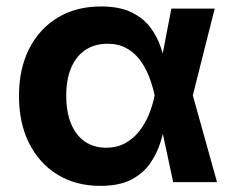

<svg xmlns="http://www.w3.org/2000/svg" viewBox="-20 -573 734 604"><path d="M295.5 11.7Q218.6 11.7 161 -23.6Q103.4 -59 71.5 -122.6Q39.7 -186.1 39.7 -271Q39.7 -356.4 71.8 -419.6Q103.8 -482.8 161.9 -517.8Q220 -552.7 297.3 -552.7Q355.7 -552.7 393.3 -534.4Q431 -516.1 452.9 -486.9Q474.8 -457.6 485.9 -424Q496.9 -390.5 502 -360.5H549.5L586.2 -274.4L662.7 0H524.8L466.1 -274.4Q459.7 -304.5 448.5 -333.1Q437.3 -361.6 419.9 -384.7Q402.5 -407.9 377.4 -421.6Q352.2 -435.4 318.2 -435.4Q277.8 -435.4 248.6 -415.8Q219.4 -396.3 203.9 -359.9Q188.4 -323.5 188.4 -271.9Q188.4 -220.9 203.4 -184.2Q218.4 -147.5 246.6 -127.9Q274.9 -108.3 313.9 -108.3Q348.2 -108.3 374.2 -122.8Q400.3 -137.3 418.7 -161.1Q437.2 -185 448.8 -213.9Q460.5 -242.7 466.1 -271.5L519.1 -545.9H655.4L586.2 -271.5L549.5 -191H501.9Q495.9 -161.2 485.1 -126.3Q474.3 -91.3 452.9 -59.9Q431.5 -28.4 393.7 -8.3Q355.9 11.7 295.5 11.7Z"/></svg>

Font: Inter Variable LoSnoCo
Style: Regular
Weight: 400
Designer: Rasmus Andersson
Foundry: rsms
Version: Version 4.000;git-a52131595; featfreeze: case,dlig,ss01,ss02